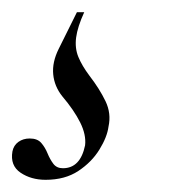

<svg xmlns="http://www.w3.org/2000/svg" viewBox="-74 -20 290 315"><path d="M0.8 275Q-23 275 -40.3 263.3Q-57.6 251.6 -53.6 228.4Q-51.6 218.4 -43.8 212.8Q-36 207.2 -25.2 207.2Q-12.6 207.2 -6.3 214.5Q0 221.8 4 231.6Q8 241.4 13.5 248.7Q19 256 29.2 256Q57.8 256 65.6 218.4Q67.6 201 57.5 180.8Q47.4 160.6 28.2 138Q15.2 121.8 13.3 101.9Q11.4 82 22.4 60L52.2 0H64.2Q53.2 24 50.9 41.5Q48.6 59 54.6 73.5Q60.6 88 72.6 104Q89.4 125.8 99.1 146Q108.8 166.2 104 187.8Q101.8 204.8 89.1 225.4Q76.4 246 54.5 260.5Q32.6 275 0.8 275Z"/></svg>

Font: Cormorant Light
Style: Italic
Weight: 300
Italic angle: -10°
Designer: Christian Thalmann (Catharsis Fonts)
Foundry: Catharsis Fonts
Version: Version 4.000